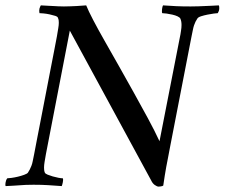

<svg xmlns="http://www.w3.org/2000/svg" viewBox="-33 -690 837 715"><path d="M205 -666Q193 -666 184.5 -666.5Q176 -667 166.5 -667.5Q157 -668 146 -668.5Q135 -669 119 -670Q118 -668 116.5 -665Q115 -662 114 -658Q113 -654 113 -649.5Q113 -645 114 -641Q118 -641 129 -640Q140 -639 151.5 -636.5Q163 -634 172.5 -631Q182 -628 183 -623Q185 -618 185.5 -614Q186 -610 186 -605Q186 -597 184 -585Q182 -573 179 -555Q175 -535 168.5 -500Q162 -465 153.5 -423Q145 -381 136.5 -335Q128 -289 119.5 -247Q111 -205 104.5 -170Q98 -135 94 -115Q91 -101 89 -90.5Q87 -80 84 -72.5Q81 -65 78 -59Q75 -53 71 -47Q68 -43 57 -39Q46 -35 33.5 -32Q21 -29 9.5 -27.5Q-2 -26 -6 -26Q-9 -22 -10.5 -17.5Q-12 -13 -12.5 -9Q-13 -5 -13 -2Q-13 1 -12 3Q5 2 17 1.5Q29 1 40 0Q51 -1 63.5 -1.5Q76 -2 92 -2Q123 -2 146 -0.5Q169 1 197 3Q199 -2 201 -11.5Q203 -21 201 -26Q195 -26 184.5 -28Q174 -30 163.5 -33Q153 -36 144.5 -39.5Q136 -43 134 -47Q132 -52 131.5 -56.5Q131 -61 131 -66Q131 -75 133 -87Q135 -99 138 -116L227 -576L530 -18Q535 -7 543.5 -1Q552 5 558 5Q560 5 566.5 4Q573 3 575 1Q578 -19 580.5 -35.5Q583 -52 586 -68Q589 -84 592.5 -101.5Q596 -119 600 -141L680 -553Q683 -567 685 -577.5Q687 -588 689.5 -595.5Q692 -603 695 -609Q698 -615 702 -621Q705 -626 716 -629.5Q727 -633 739.5 -635.5Q752 -638 763 -639.5Q774 -641 778 -641Q783 -649 783.5 -657.5Q784 -666 782 -670Q766 -669 753.5 -668.5Q741 -668 729.5 -667.5Q718 -667 706 -666.5Q694 -666 677 -666Q646 -666 624 -667Q602 -668 574 -670Q573 -668 572 -664.5Q571 -661 570.5 -656.5Q570 -652 570 -648Q570 -644 571 -641Q577 -641 587.5 -639.5Q598 -638 609 -635.5Q620 -633 628.5 -629Q637 -625 639 -620Q641 -615 642 -609.5Q643 -604 643 -597Q643 -592 642.5 -586.5Q642 -581 641 -575Q640 -569 639 -562Q638 -555 636 -547L561 -164Q543 -203 517.5 -250Q492 -297 464.5 -346.5Q437 -396 409 -445.5Q381 -495 356.5 -538Q332 -581 314 -615.5Q296 -650 288 -670Q283 -670 273.5 -669Q264 -668 252 -667.5Q240 -667 228 -666.5Q216 -666 205 -666Z"/></svg>

Font: Vermiglione
Style: Italic
Weight: 400
Italic angle: -11°
Version: Version 1.105